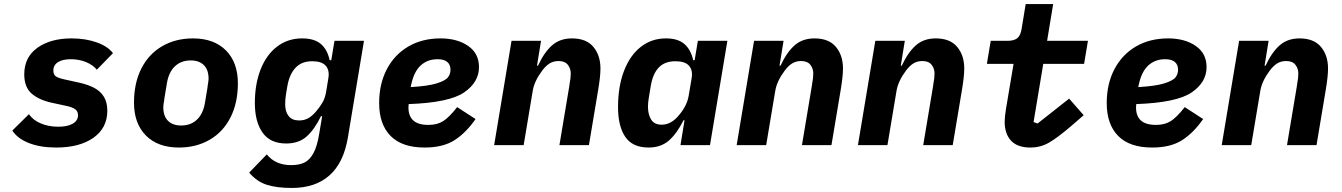

<svg xmlns="http://www.w3.org/2000/svg" viewBox="-20 -718 6640 950"><path d="M41 -72 123 -153Q144 -123 182.5 -107Q221 -91 268 -91Q314 -91 340 -106Q366 -121 366 -148Q366 -167 352.5 -177Q339 -187 313 -193L239 -209Q173 -223 136.5 -255Q100 -287 100 -350Q100 -435 165 -481.5Q230 -528 334 -528Q403 -528 458 -508.5Q513 -489 539 -455L459 -373Q441 -396 406.5 -410.5Q372 -425 330 -425Q290 -425 267 -410.5Q244 -396 244 -369Q244 -349 256 -340.5Q268 -332 295 -326L372 -309Q417 -299 447.5 -282.5Q478 -266 494.5 -238.5Q511 -211 511 -170Q511 -85 442.5 -36.5Q374 12 258 12Q180 12 123.5 -10Q67 -32 41 -72Z M643 -210Q643 -307 679.5 -379Q716 -451 782.5 -489.5Q849 -528 935 -528Q1039 -528 1098 -468.5Q1157 -409 1157 -306Q1157 -209 1120.5 -137Q1084 -65 1017.5 -26.5Q951 12 865 12Q761 12 702 -47.5Q643 -107 643 -210ZM994 -209 1007 -287V-290Q1012 -318 1012 -328Q1012 -373 988.5 -396Q965 -419 924 -419Q876 -419 845.5 -390Q815 -361 806 -307L793 -229V-226Q788 -199 788 -188Q788 -143 811.5 -120Q835 -97 876 -97Q924 -97 954.5 -126Q985 -155 994 -209Z M1213 136 1300 46Q1343 99 1420 99Q1460 99 1486 86.5Q1512 74 1530.5 40.5Q1549 7 1559 -54L1574 -143H1568Q1536 -77 1497 -42.5Q1458 -8 1396 -8Q1317 -8 1279 -62Q1241 -116 1241 -208Q1241 -302 1269.5 -374.5Q1298 -447 1351 -487.5Q1404 -528 1475 -528Q1535 -528 1567.5 -500.5Q1600 -473 1611 -420H1619L1635 -516H1781L1701 -36Q1680 88 1610 150Q1540 212 1424 212Q1348 212 1299 196Q1250 180 1213 136ZM1545 -168Q1563 -189 1576 -211.5Q1589 -234 1594 -266L1605 -333Q1611 -371 1591.5 -393Q1572 -415 1525 -415Q1472 -415 1442 -382.5Q1412 -350 1402 -293L1395 -251Q1391 -227 1391 -202Q1391 -166 1408 -144Q1425 -122 1460 -122Q1486 -122 1506 -133.5Q1526 -145 1545 -168Z M1856 -208Q1856 -303 1894 -375.5Q1932 -448 2000.5 -488Q2069 -528 2160 -528Q2242 -528 2296 -491Q2350 -454 2350 -386Q2350 -311 2276 -260.5Q2202 -210 2002 -203Q2001 -195 2001 -186Q2001 -144 2025 -122Q2049 -100 2100 -100Q2143 -100 2172.5 -118.5Q2202 -137 2242 -188L2333 -129Q2286 -61 2229 -24.5Q2172 12 2081 12Q1969 12 1912.5 -45.5Q1856 -103 1856 -208ZM2015 -301 2012 -287Q2098 -292 2141 -305.5Q2184 -319 2196.5 -335.5Q2209 -352 2209 -373Q2209 -398 2193 -411.5Q2177 -425 2145 -425Q2096 -425 2062.5 -395Q2029 -365 2015 -301Z M2425 0 2511 -516H2657L2637 -393H2642Q2673 -460 2712 -494Q2751 -528 2810 -528Q2881 -528 2916 -486Q2951 -444 2951 -379Q2951 -341 2940 -275L2894 0H2748L2797 -293L2798 -301Q2804 -331 2804 -355Q2804 -379 2789.5 -397.5Q2775 -416 2744 -416Q2719 -416 2700 -404.5Q2681 -393 2663 -369Q2624 -317 2616 -269L2571 0Z M3347 0 3367 -123H3362Q3329 -57 3289.5 -22.5Q3250 12 3189 12Q3110 12 3074 -40.5Q3038 -93 3038 -188Q3038 -290 3067.5 -367Q3097 -444 3150.5 -486Q3204 -528 3275 -528Q3334 -528 3366 -500.5Q3398 -473 3410 -420H3417L3433 -516H3579L3493 0ZM3341 -150Q3380 -196 3388 -247L3402 -330Q3409 -371 3389 -393Q3369 -415 3322 -415Q3269 -415 3239.5 -384Q3210 -353 3200 -293L3190 -233Q3186 -209 3186 -188Q3187 -148 3203 -124.5Q3219 -101 3254 -101Q3302 -101 3341 -150Z M3625 0 3711 -516H3857L3837 -393H3842Q3873 -460 3912 -494Q3951 -528 4010 -528Q4081 -528 4116 -486Q4151 -444 4151 -379Q4151 -341 4140 -275L4094 0H3948L3997 -293L3998 -301Q4004 -331 4004 -355Q4004 -379 3989.5 -397.5Q3975 -416 3944 -416Q3919 -416 3900 -404.5Q3881 -393 3863 -369Q3824 -317 3816 -269L3771 0Z M4225 0 4311 -516H4457L4437 -393H4442Q4473 -460 4512 -494Q4551 -528 4610 -528Q4681 -528 4716 -486Q4751 -444 4751 -379Q4751 -341 4740 -275L4694 0H4548L4597 -293L4598 -301Q4604 -331 4604 -355Q4604 -379 4589.5 -397.5Q4575 -416 4544 -416Q4519 -416 4500 -404.5Q4481 -393 4463 -369Q4424 -317 4416 -269L4371 0Z M4951 -116Q4951 -140 4958 -182L4995 -402H4863L4882 -516H4965Q4998 -516 5014 -529.5Q5030 -543 5035 -576L5055 -698H5191L5161 -516H5363L5344 -402H5142L5094 -114L5114 -107L5270 -230L5342 -148L5282 -96Q5212 -36 5170 -12Q5128 12 5078 12Q5014 12 4982.5 -22Q4951 -56 4951 -116Z M5456 -208Q5456 -303 5494 -375.5Q5532 -448 5600.5 -488Q5669 -528 5760 -528Q5842 -528 5896 -491Q5950 -454 5950 -386Q5950 -311 5876 -260.5Q5802 -210 5602 -203Q5601 -195 5601 -186Q5601 -144 5625 -122Q5649 -100 5700 -100Q5743 -100 5772.5 -118.5Q5802 -137 5842 -188L5933 -129Q5886 -61 5829 -24.5Q5772 12 5681 12Q5569 12 5512.5 -45.5Q5456 -103 5456 -208ZM5615 -301 5612 -287Q5698 -292 5741 -305.5Q5784 -319 5796.5 -335.5Q5809 -352 5809 -373Q5809 -398 5793 -411.5Q5777 -425 5745 -425Q5696 -425 5662.5 -395Q5629 -365 5615 -301Z M6025 0 6111 -516H6257L6237 -393H6242Q6273 -460 6312 -494Q6351 -528 6410 -528Q6481 -528 6516 -486Q6551 -444 6551 -379Q6551 -341 6540 -275L6494 0H6348L6397 -293L6398 -301Q6404 -331 6404 -355Q6404 -379 6389.5 -397.5Q6375 -416 6344 -416Q6319 -416 6300 -404.5Q6281 -393 6263 -369Q6224 -317 6216 -269L6171 0Z"/></svg>

Font: iA Writer Mono V
Style: Regular
Weight: 400
Italic angle: -9.5°
Designer: Mike Abbink, Paul van der Laan, Pieter van Rosmalen
Foundry: Bold Monday
Version: Version 2.000